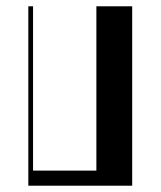

<svg xmlns="http://www.w3.org/2000/svg" viewBox="-20 -590 510 610"><path d="M70 -570H85V-48H286.2V-570H400V0H70Z"/></svg>

Font: Facade Sud
Style: Regular
Weight: 100
Designer: Éléonore Fines
Foundry: Velvetyne Type Foundry
Version: Version 1.001;Glyphs 3.2 (3202)